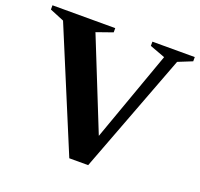

<svg xmlns="http://www.w3.org/2000/svg" viewBox="-133 -802 976 937"><g transform="rotate(20 355.5 -333.0)"><path d="M59.5 -617.5 -14.5 -648V-670H311.5V-648L227.5 -618.5L416 -148.5L584 -618.5L504.5 -648V-670H724.5V-648L651.5 -618.5L416 3.5H318Z"/></g></svg>

Font: Newsreader 16pt
Style: Bold
Weight: 700
Designer: Hugues Gentile
Foundry: Production Type
Version: Version 1.003; ttfautohint (v1.8.3)